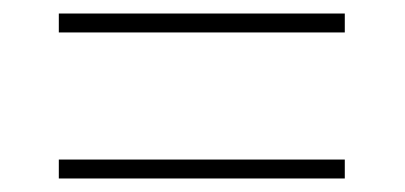

<svg xmlns="http://www.w3.org/2000/svg" viewBox="-20 -499 599 284"><path d="M67 -451V-479H490V-451ZM67 -235V-263H490V-235Z"/></svg>

Font: Noto Serif Thai Thin
Style: Regular
Weight: 250
Version: Version 2.001